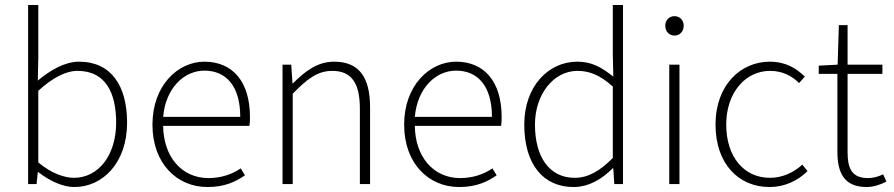

<svg xmlns="http://www.w3.org/2000/svg" viewBox="-20 -740 3593 772"><path d="M279 12C392 12 491 -84 491 -247C491 -395 427 -492 298 -492C240 -492 181 -457 132 -416L134 -510V-720H93V0H127L132 -48H134C180 -12 233 12 279 12ZM277 -25C241 -25 187 -42 134 -87V-375C191 -427 244 -455 292 -455C405 -455 447 -366 447 -247C447 -116 376 -25 277 -25Z M814 12C885 12 928 -10 965 -35L948 -63C914 -40 871 -24 818 -24C709 -24 637 -112 636 -234H983C985 -247 985 -258 985 -270C985 -412 915 -492 802 -492C695 -492 593 -396 593 -239C593 -82 692 12 814 12ZM636 -270C646 -386 720 -456 802 -456C889 -456 946 -394 946 -270Z M1116 0H1157V-363C1216 -424 1258 -455 1316 -455C1394 -455 1427 -405 1427 -303V0H1468V-308C1468 -432 1422 -492 1323 -492C1257 -492 1207 -454 1158 -405H1156L1151 -480H1116Z M1826 12C1897 12 1940 -10 1977 -35L1960 -63C1926 -40 1883 -24 1830 -24C1721 -24 1649 -112 1648 -234H1995C1997 -247 1997 -258 1997 -270C1997 -412 1927 -492 1814 -492C1707 -492 1605 -396 1605 -239C1605 -82 1704 12 1826 12ZM1648 -270C1658 -386 1732 -456 1814 -456C1901 -456 1958 -394 1958 -270Z M2286 12C2350 12 2404 -23 2443 -63H2446L2450 0H2485V-720H2444V-521L2446 -432C2398 -470 2359 -492 2301 -492C2186 -492 2088 -394 2088 -239C2088 -77 2166 12 2286 12ZM2291 -25C2188 -25 2131 -110 2131 -239C2131 -360 2205 -455 2302 -455C2350 -455 2393 -438 2444 -392V-105C2393 -53 2345 -25 2291 -25Z M2671 0H2712V-480H2671ZM2692 -597C2713 -597 2729 -613 2729 -637C2729 -659 2713 -675 2692 -675C2671 -675 2655 -659 2655 -637C2655 -613 2671 -597 2692 -597Z M3074 12C3135 12 3187 -13 3227 -52L3206 -78C3173 -48 3128 -25 3076 -25C2970 -25 2900 -111 2900 -239C2900 -367 2977 -455 3076 -455C3126 -455 3164 -435 3193 -406L3216 -432C3183 -464 3141 -492 3075 -492C2959 -492 2857 -399 2857 -239C2857 -80 2951 12 3074 12Z M3465 12C3489 12 3518 4 3544 -10L3531 -39C3508 -28 3488 -24 3470 -24C3403 -24 3388 -66 3388 -128V-443H3528V-480H3388V-639H3353L3348 -480L3272 -476V-443H3347V-131C3347 -46 3373 12 3465 12Z"/></svg>

Font: Source Sans Pro Light
Style: Regular
Weight: 300
Designer: Paul D. Hunt
Foundry: Adobe Systems Incorporated
Version: Version 3.006;hotconv 1.0.111;makeotfexe 2.5.65597